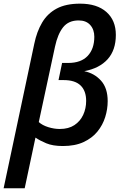

<svg xmlns="http://www.w3.org/2000/svg" viewBox="-47 -785 668 1045"><path d="M-27.3 239.7 139.6 -546.9Q153.3 -613.3 182.4 -662.4Q211.4 -711.4 261.5 -738.3Q311.5 -765.1 388.7 -765.1Q481 -765.1 532.2 -719.7Q583.5 -674.3 583.5 -595.2Q583.5 -512.2 538.8 -462.6Q494.1 -413.1 411.6 -397.5Q466.8 -386.2 502.9 -345.9Q539.1 -305.7 539.1 -234.4Q539.1 -190.9 525.6 -147.7Q512.2 -104.5 483.2 -68.8Q454.1 -33.2 407.7 -11.7Q361.3 9.8 295.4 9.8Q240.2 9.8 204.8 -5.1Q169.4 -20 146 -36.1L87.4 239.7ZM278.3 -83Q326.2 -83 357.9 -104Q389.6 -125 405.8 -159.9Q421.9 -194.8 421.9 -235.8Q421.9 -290.5 391.6 -319.8Q361.3 -349.1 299.8 -349.1H271.5L291 -442.4H324.2Q394 -442.4 430.2 -480.7Q466.3 -519 466.3 -585Q466.3 -624 444.1 -648.9Q421.9 -673.8 380.9 -673.8Q326.2 -673.8 296.6 -636.7Q267.1 -599.6 252.4 -531.2L164.1 -120.6Q183.6 -103 215.6 -93Q247.6 -83 278.3 -83Z"/></svg>

Font: Open Sans SemiBold
Style: Italic
Weight: 600
Italic angle: -12°
Designer: Monotype Design Team
Foundry: Monotype Imaging Inc.
Version: Version 3.003; ttfautohint (v1.8.4)